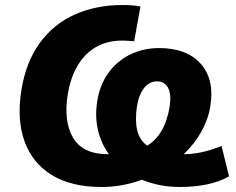

<svg xmlns="http://www.w3.org/2000/svg" viewBox="-20 -736 942 767"><path d="M386 11Q264 11 186.5 -37Q109 -85 78 -171.5Q47 -258 65 -373Q83 -488 139 -564.5Q195 -641 280 -678.5Q365 -716 470 -716Q494 -716 510.5 -714.5Q527 -713 541 -710L516 -571Q503 -572 492 -573Q481 -574 469 -574Q380 -574 324 -518Q268 -462 251 -361Q233 -251 272 -185.5Q311 -120 411 -120H415Q384 -163 371.5 -216Q359 -269 368 -329Q378 -396 412.5 -444Q447 -492 499.5 -518Q552 -544 616 -544Q726 -544 782 -481Q838 -418 820 -310Q811 -257 783.5 -208.5Q756 -160 714 -120Q785 -120 865 -153L895 -31Q818 11 699 11Q617 11 547 -18Q509 -4 468.5 3.5Q428 11 386 11ZM527 -311Q519 -255 528 -216Q537 -177 568 -154Q640 -198 658 -312Q665 -359 651.5 -385Q638 -411 607 -411Q577 -411 556 -385Q535 -359 527 -311Z"/></svg>

Font: Mulish Black
Style: Italic
Weight: 900
Italic angle: -9°
Designer: Vernon Adams
Foundry: Vernon Adams
Version: Version 3.603; ttfautohint (v1.8.3)